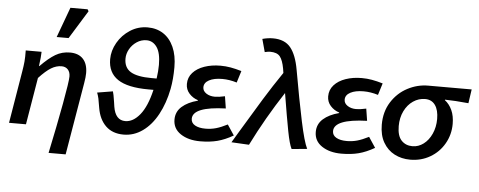

<svg xmlns="http://www.w3.org/2000/svg" viewBox="-62 -1050 3520 1412"><g transform="rotate(5 1698.0 -343.5)"><path d="M441 -378Q441 -411 423.5 -429.5Q406 -448 377 -448Q338 -448 300 -425Q262 -402 211 -347L153 0H28L92 -385Q99 -426 102 -458.5Q105 -491 104 -541H221Q221 -508 211 -435H214Q275 -497 323 -525.5Q371 -554 430 -554Q493 -554 527 -517.5Q561 -481 561 -413Q561 -384 553 -338L463 195H337Q380 -8 410.5 -174.5Q441 -341 441 -378ZM404 -882H531L539 -868L410 -659H322Z M679 -167Q672 -213 667 -235.5Q662 -258 654 -278L769 -297Q775 -280 784 -220L789 -186Q805 -87 878 -87Q936 -87 986 -148.5Q1036 -210 1065 -334H1029Q874 -334 801 -383Q728 -432 728 -531Q728 -594 762 -653.5Q796 -713 854.5 -750.5Q913 -788 983 -788Q1049 -788 1098.5 -756Q1148 -724 1176 -662Q1204 -600 1204 -513Q1204 -425 1190 -352Q1169 -245 1124 -162Q1079 -79 1014.5 -33Q950 13 874 13Q792 13 742.5 -35Q693 -83 679 -167ZM1044 -419H1081Q1089 -475 1089 -520Q1089 -609 1059.5 -651Q1030 -693 983 -693Q944 -693 911 -671Q878 -649 859 -615Q840 -581 840 -545Q840 -478 889 -448.5Q938 -419 1044 -419Z M1238 -130Q1238 -188 1281 -226Q1324 -264 1397 -283V-287Q1359 -299 1332.5 -328.5Q1306 -358 1306 -399Q1306 -447 1337.5 -482Q1369 -517 1422.5 -535.5Q1476 -554 1541 -554Q1580 -554 1616.5 -547.5Q1653 -541 1697 -528L1670 -441Q1615 -458 1563 -458Q1502 -458 1465.5 -438.5Q1429 -419 1429 -385Q1429 -358 1455 -340.5Q1481 -323 1519 -323Q1548 -323 1593 -333L1607 -244Q1364 -236 1364 -147Q1364 -116 1393 -99.5Q1422 -83 1470 -83Q1511 -83 1548 -93.5Q1585 -104 1632 -128L1683 -51Q1622 -16 1566.5 -1.5Q1511 13 1439 13Q1352 13 1295 -25Q1238 -63 1238 -130Z M2031 -395Q1902 -198 1800 7L1670 0L1722 -87Q1808 -231 1872.5 -335.5Q1937 -440 2006 -541L2001 -573Q1990 -634 1968.5 -661Q1947 -688 1895 -688Q1882 -688 1856 -682L1830 -777Q1871 -788 1908 -788Q1995 -788 2038.5 -734.5Q2082 -681 2101 -572Q2140 -351 2172 -200Q2204 -49 2229 0L2115 11Q2097 -24 2079 -118Q2061 -212 2031 -395Z M2281 -130Q2281 -188 2324 -226Q2367 -264 2440 -283V-287Q2402 -299 2375.5 -328.5Q2349 -358 2349 -399Q2349 -447 2380.5 -482Q2412 -517 2465.5 -535.5Q2519 -554 2584 -554Q2623 -554 2659.5 -547.5Q2696 -541 2740 -528L2713 -441Q2658 -458 2606 -458Q2545 -458 2508.5 -438.5Q2472 -419 2472 -385Q2472 -358 2498 -340.5Q2524 -323 2562 -323Q2591 -323 2636 -333L2650 -244Q2407 -236 2407 -147Q2407 -116 2436 -99.5Q2465 -83 2513 -83Q2554 -83 2591 -93.5Q2628 -104 2675 -128L2726 -51Q2665 -16 2609.5 -1.5Q2554 13 2482 13Q2395 13 2338 -25Q2281 -63 2281 -130Z M2760 -226Q2760 -322 2805.5 -393.5Q2851 -465 2923.5 -503Q2996 -541 3075 -541H3396L3381 -438Q3280 -448 3207 -449V-445Q3240 -420 3259.5 -377.5Q3279 -335 3279 -276Q3279 -197 3241 -130.5Q3203 -64 3137 -25.5Q3071 13 2990 13Q2926 13 2874 -14Q2822 -41 2791 -94.5Q2760 -148 2760 -226ZM3162 -302Q3162 -368 3136 -404.5Q3110 -441 3062 -441Q3014 -441 2973.5 -413.5Q2933 -386 2909 -337Q2885 -288 2885 -226Q2885 -154 2916.5 -120.5Q2948 -87 2998 -87Q3042 -87 3079.5 -115Q3117 -143 3139.5 -192.5Q3162 -242 3162 -302Z"/></g></svg>

Font: Nebula Sans Semibold
Style: Regular
Weight: 600
Italic angle: -9°
Designer: Paul D. Hunt for Adobe (as Source Sans)
Foundry: Nebula Entertainment & Broadcasting LLC
Version: Version 1.010